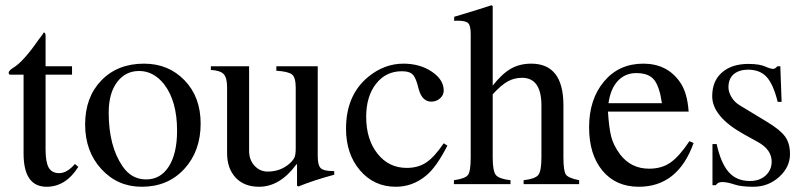

<svg xmlns="http://www.w3.org/2000/svg" viewBox="-20 -703 3077 733"><path d="M266 -77 279 -66Q231 10 158 10Q70 10 70 -117V-418H17Q13 -421 13 -425Q13 -433 30 -444Q68 -466 127 -551Q129 -554 136.5 -563.5Q144 -573 147 -579Q154 -579 154 -566V-450H255V-418H154V-132Q154 -84 166 -63Q178 -42 206 -42Q236 -42 266 -77Z M746 -231Q746 -126 683.5 -58Q621 10 521 10Q429 10 367 -57.5Q305 -125 305 -228Q305 -332 367 -396Q429 -460 530 -460Q623 -460 684.5 -396.5Q746 -333 746 -231ZM656 -204Q656 -318 606 -382Q566 -432 511 -432Q459 -432 427 -389.5Q395 -347 395 -273Q395 -145 448 -68Q482 -18 538 -18Q593 -18 624.5 -67.5Q656 -117 656 -204Z M1256 -50V-36Q1178 -15 1119 9L1114 6V-76H1112Q1049 10 969 10Q912 10 879.5 -25Q847 -60 847 -118V-369Q847 -406 834 -420Q821 -434 785 -436V-450H931V-127Q931 -93 951.5 -70.5Q972 -48 1002 -48Q1051 -48 1086 -79Q1099 -91 1104 -101.5Q1109 -112 1109 -137V-368Q1109 -407 1095 -418.5Q1081 -430 1035 -433V-450H1193V-107Q1193 -72 1204.5 -61Q1216 -50 1250 -50Z M1674 -156 1688 -147Q1645 -63 1606 -32Q1555 10 1491 10Q1408 10 1354.5 -52.5Q1301 -115 1301 -212Q1301 -339 1385 -409Q1447 -460 1520 -460Q1583 -460 1628.5 -429.5Q1674 -399 1674 -357Q1674 -340 1660 -327.5Q1646 -315 1627 -315Q1592 -315 1579 -361L1573 -383Q1565 -411 1553 -421Q1541 -431 1514 -431Q1453 -431 1415.5 -383Q1378 -335 1378 -257Q1378 -171 1421 -116.5Q1464 -62 1533 -62Q1576 -62 1607 -82.5Q1638 -103 1674 -156Z M2191 0H1979V-15Q2023 -20 2035 -35Q2047 -50 2047 -102V-300Q2047 -406 1973 -406Q1943 -406 1918 -392Q1893 -378 1861 -343V-102Q1861 -50 1873 -35Q1885 -20 1929 -15V0H1713V-15Q1756 -21 1766.5 -35Q1777 -49 1777 -102V-573Q1777 -605 1767.5 -614.5Q1758 -624 1726 -624Q1717 -624 1714 -623V-639L1741 -647Q1818 -670 1856 -683L1861 -680V-376Q1896 -421 1930 -440.5Q1964 -460 2008 -460Q2131 -460 2131 -301V-102Q2131 -50 2140.5 -36.5Q2150 -23 2191 -15Z M2612 -164 2628 -157Q2568 10 2419 10Q2331 10 2280 -51.5Q2229 -113 2229 -217Q2229 -324 2286 -392Q2343 -460 2436 -460Q2526 -460 2575 -391Q2604 -351 2609 -277H2301Q2305 -214 2313.5 -181Q2322 -148 2347 -114Q2389 -59 2458 -59Q2507 -59 2540.5 -83Q2574 -107 2612 -164ZM2303 -309H2507Q2498 -372 2477.5 -398Q2457 -424 2409 -424Q2367 -424 2339 -394.5Q2311 -365 2303 -309Z M2804 -301 2908 -238Q2958 -208 2977 -182Q2996 -156 2996 -115Q2996 -65 2954.5 -27.5Q2913 10 2856 10Q2809 10 2783 1Q2756 -8 2737 -8Q2720 -8 2713 4H2700V-153H2716Q2732 -80 2762 -46Q2792 -12 2843 -12Q2880 -12 2903 -33Q2926 -54 2926 -86Q2926 -132 2873 -161L2819 -191Q2699 -258 2699 -336Q2699 -394 2736.5 -426.5Q2774 -459 2837 -459Q2881 -459 2904 -448Q2922 -440 2932 -440Q2939 -440 2948 -450H2959L2964 -314H2949Q2932 -382 2906.5 -409.5Q2881 -437 2836 -437Q2802 -437 2781.5 -420Q2761 -403 2761 -369Q2761 -352 2772.5 -332.5Q2784 -313 2804 -301Z"/></svg>

Font: STIX MathJax Main
Style: Regular
Weight: 400
Designer: MicroPress Inc., with final additions and corrections provided by Coen Hoffman, Elsevier (retired)
Version: Version 1.1.1